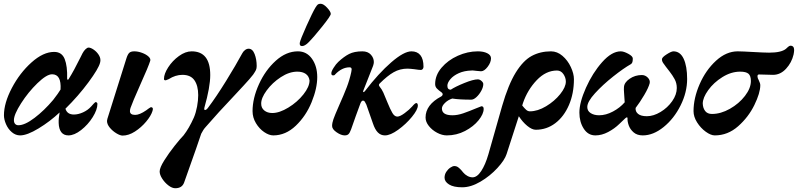

<svg xmlns="http://www.w3.org/2000/svg" viewBox="-20 -706 4243 1021"><path d="M1 -93Q1 -158 43 -238Q85 -318 147.5 -374Q210 -430 268 -430Q309 -430 324 -392Q339 -354 337 -288Q337 -283 340 -282Q343 -281 346 -287Q373 -330 408 -401L419 -423Q426 -436 435 -444.5Q444 -453 451 -453Q462 -453 477.5 -442.5Q493 -432 503.5 -416.5Q514 -401 514 -386Q514 -380 512 -372Q504 -341 450.5 -268.5Q397 -196 328 -128Q337 -97 373 -97Q396 -97 421.5 -108.5Q447 -120 465 -140Q470 -146 478 -154.5Q486 -163 487 -163Q498 -163 498 -153Q498 -123 473 -83Q448 -43 411.5 -14.5Q375 14 344 14Q319 14 306 -3Q293 -20 292 -52Q291 -76 297 -108Q246 -60 185 -23Q124 14 87 14Q63 14 43 -3Q23 -20 12 -45.5Q1 -71 1 -93ZM263 -175Q291 -211 302 -230Q307 -311 257 -311Q228 -311 179 -263.5Q130 -216 92 -156.5Q54 -97 54 -67Q54 -54 60.5 -47Q67 -40 78 -40Q112 -40 163.5 -79Q215 -118 263 -175Z M549 -63Q549 -66 551 -74L653 -398Q660 -419 668.5 -426Q677 -433 694 -433Q714 -433 735.5 -425Q757 -417 769.5 -405.5Q782 -394 779 -383Q769 -351 727 -258Q683 -159 674 -132Q671 -123 671 -115Q671 -95 699 -95Q722 -95 757 -119Q763 -124 772 -130Q781 -136 782 -136Q793 -136 793 -126Q793 -124 791 -116Q783 -90 757 -59Q731 -28 697.5 -6.5Q664 15 632 15Q619 15 599 3Q579 -9 564 -27Q549 -45 549 -63Z M829 206Q829 186 853.5 147Q878 108 909 69Q940 30 956 14Q985 -23 1011 -81Q1022 -107 1028 -139.5Q1034 -172 1034 -200Q1034 -250 1014 -279Q994 -308 950 -308Q913 -308 877 -285Q863 -279 862 -279Q856 -279 854 -280.5Q852 -282 852 -287Q852 -313 874.5 -348Q897 -383 931.5 -408Q966 -433 999 -433Q1098 -433 1098 -307Q1098 -243 1067 -134Q1066 -131 1066 -127Q1066 -121 1070 -121Q1078 -121 1087 -134Q1130 -191 1182.5 -276Q1235 -361 1268 -422Q1273 -432 1282.5 -439.5Q1292 -447 1302 -447Q1323 -447 1334 -418.5Q1345 -390 1345 -355Q1345 -342 1341 -333.5Q1337 -325 1326 -309Q1310 -288 1276 -251.5Q1242 -215 1231 -203Q1137 -104 1074 -31Q1061 -17 1050 5L1023 84Q961 259 959 265Q948 295 912 295Q895 295 875.5 280Q856 265 842.5 244Q829 223 829 206Z M1323 -115Q1323 -183 1357 -258Q1391 -333 1446.5 -383Q1502 -433 1564 -433Q1611 -433 1639 -393.5Q1667 -354 1667 -296Q1667 -236 1637 -162.5Q1607 -89 1553 -37.5Q1499 14 1433 14Q1411 14 1385 -3.5Q1359 -21 1341 -51Q1323 -81 1323 -115ZM1626 -278Q1623 -301 1606 -313Q1589 -325 1561 -325Q1518 -325 1473 -295.5Q1428 -266 1398 -225Q1368 -184 1369 -154Q1369 -132 1385.5 -118.5Q1402 -105 1428 -105Q1466 -105 1513.5 -134Q1561 -163 1593.5 -204Q1626 -245 1626 -278ZM1574 -478Q1577 -495 1609 -566.5Q1641 -638 1657 -665Q1665 -678 1670 -682Q1675 -686 1685 -686Q1700 -686 1719.5 -665Q1739 -644 1739 -632Q1739 -622 1693.5 -565Q1648 -508 1620 -480Q1601 -461 1586 -461Q1572 -461 1574 -478Z M1746 -36Q1746 -52 1753 -72Q1759 -90 1784 -147Q1809 -203 1824 -242Q1839 -281 1848 -323L1850 -337Q1850 -348 1839 -348Q1798 -348 1762 -310Q1759 -305 1752 -305Q1742 -305 1742 -315Q1741 -325 1754 -345.5Q1767 -366 1779 -377Q1809 -405 1836.5 -419Q1864 -433 1907 -433Q1936 -433 1952 -415.5Q1968 -398 1968 -376Q1968 -368 1964 -356L1912 -224Q1911 -222 1911 -219Q1911 -216 1913 -216Q1916 -216 1921 -222Q1993 -316 2060.5 -374.5Q2128 -433 2168 -433Q2199 -433 2215.5 -412.5Q2232 -392 2232 -351Q2232 -344 2228 -339Q2224 -334 2218 -334Q2209 -334 2183 -338Q2173 -339 2164 -340Q2155 -341 2147 -341Q2107 -341 2073.5 -322Q2040 -303 1999 -262Q1995 -258 1995 -254Q1995 -250 1999 -245Q2010 -232 2018.5 -213.5Q2027 -195 2040 -162Q2055 -125 2066.5 -105.5Q2078 -86 2093 -86Q2107 -86 2132 -104.5Q2157 -123 2172 -140Q2187 -158 2194 -158Q2198 -158 2200 -154Q2202 -150 2202 -145Q2202 -123 2170.5 -84.5Q2139 -46 2097.5 -16Q2056 14 2027 14Q2005 14 1989.5 -1.5Q1974 -17 1963 -50L1928 -150Q1923 -161 1919.5 -166Q1916 -171 1910 -171Q1901 -171 1894 -149Q1888 -131 1872 -89L1847 -18Q1840 1 1833 7.5Q1826 14 1813 14Q1794 14 1770 -2.5Q1746 -19 1746 -36Z M2243 -81Q2243 -149 2326 -193Q2334 -198 2334 -205Q2334 -210 2329 -214Q2312 -226 2303 -235.5Q2294 -245 2294 -259Q2294 -306 2328 -346Q2362 -386 2414.5 -409.5Q2467 -433 2521 -433Q2551 -433 2571 -423Q2591 -413 2591 -396Q2591 -374 2573 -350.5Q2555 -327 2538 -327Q2531 -327 2515 -329Q2511 -329 2501.5 -330.5Q2492 -332 2487 -331Q2449 -330 2420 -317Q2391 -304 2375 -285Q2359 -266 2359 -250Q2359 -229 2377 -229Q2401 -245 2449 -264.5Q2497 -284 2521 -284Q2531 -284 2540.5 -275.5Q2550 -267 2550 -259Q2550 -243 2539.5 -223.5Q2529 -204 2514 -190Q2499 -176 2486 -176Q2423 -176 2385 -182Q2363 -175 2346.5 -159Q2330 -143 2330 -129Q2330 -93 2386 -93Q2413 -93 2443.5 -103.5Q2474 -114 2512 -130Q2538 -141 2540 -141Q2552 -141 2552 -127Q2552 -100 2525 -66.5Q2498 -33 2453 -9.5Q2408 14 2356 14Q2331 14 2304.5 0Q2278 -14 2260.5 -36Q2243 -58 2243 -81Z M3032 -285Q3032 -209 3005.5 -147.5Q2979 -86 2933 -51Q2887 -16 2829 -16Q2809 -16 2784 -36.5Q2759 -57 2739 -88L2674 113Q2664 145 2625 187.5Q2586 230 2535 260Q2484 290 2438 290Q2392 290 2368 275Q2344 260 2344 239Q2344 222 2353 208Q2362 194 2374.5 185.5Q2387 177 2396 177Q2408 177 2417 184Q2426 191 2433.5 199.5Q2441 208 2443 211Q2452 222 2465.5 229.5Q2479 237 2493 237Q2517 237 2539 203.5Q2561 170 2577 115L2650 -142Q2683 -256 2722.5 -320Q2762 -384 2807.5 -408.5Q2853 -433 2910 -433Q2943 -433 2971 -409Q2999 -385 3015.5 -349.5Q3032 -314 3032 -285ZM2989 -272Q2989 -293 2976 -312Q2963 -331 2942 -331Q2883 -331 2834 -279.5Q2785 -228 2761 -158L2757 -145Q2769 -130 2778 -122Q2787 -114 2798 -114Q2839 -114 2884 -141Q2929 -168 2959 -205.5Q2989 -243 2989 -272Z M3061 -107Q3061 -161 3096 -239.5Q3131 -318 3182 -375.5Q3233 -433 3281 -433Q3297 -433 3321 -420Q3345 -407 3345 -395Q3345 -383 3343 -376Q3341 -369 3335 -365Q3296 -343 3240.5 -299Q3185 -255 3144 -210Q3103 -165 3103 -137Q3103 -116 3121 -104.5Q3139 -93 3166 -93Q3202 -93 3239.5 -113Q3277 -133 3302 -162Q3302 -173 3300 -191Q3300 -197 3298.5 -213.5Q3297 -230 3298 -242Q3299 -267 3328 -287Q3357 -307 3393 -307Q3411 -307 3424.5 -293.5Q3438 -280 3435 -264Q3429 -240 3406 -201Q3383 -162 3360 -132Q3358 -113 3373 -100.5Q3388 -88 3420 -88Q3455 -88 3492.5 -110.5Q3530 -133 3554.5 -168Q3579 -203 3579 -238Q3579 -264 3567.5 -285Q3556 -306 3541.5 -324.5Q3527 -343 3521 -351Q3518 -356 3512 -363.5Q3506 -371 3503 -377Q3500 -383 3500 -391Q3500 -401 3525 -417Q3550 -433 3561 -433Q3597 -433 3615.5 -393.5Q3634 -354 3634 -286Q3634 -215 3599 -145Q3564 -75 3509 -30.5Q3454 14 3398 14Q3368 14 3349.5 -2Q3331 -18 3323.5 -39Q3316 -60 3317 -76Q3317 -82 3314 -82Q3310 -82 3304 -76Q3298 -71 3273 -46.5Q3248 -22 3214 -4Q3180 14 3146 14Q3107 14 3084 -22Q3061 -58 3061 -107Z M3668 -115Q3668 -184 3700.5 -258.5Q3733 -333 3787.5 -383Q3842 -433 3903 -433Q3918 -433 3937 -432Q3956 -431 3975 -430Q4045 -426 4070 -426Q4134 -426 4159 -446Q4163 -450 4170.5 -456.5Q4178 -463 4183 -463Q4203 -463 4203 -440Q4203 -431 4200 -416Q4190 -373 4160 -340.5Q4130 -308 4091 -308L4016 -310Q4008 -310 4008 -300Q4008 -291 4015 -279Q4023 -263 4023 -253Q4023 -212 3991.5 -147.5Q3960 -83 3905 -34.5Q3850 14 3781 14Q3760 14 3733 -5.5Q3706 -25 3687 -55Q3668 -85 3668 -115ZM3973 -275Q3973 -303 3960 -314Q3947 -325 3916 -325Q3868 -325 3821.5 -296Q3775 -267 3746 -226.5Q3717 -186 3717 -155Q3718 -131 3730 -115.5Q3742 -100 3766 -100Q3813 -100 3861.5 -127.5Q3910 -155 3941.5 -196Q3973 -237 3973 -275Z"/></svg>

Font: EB Garamond
Style: Bold Italic
Weight: 700
Italic angle: -17.2°
Designer: Georg Duffner and Octavio Pardo
Foundry: Georg Duffner
Version: Version 1.000